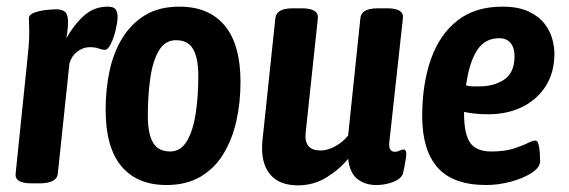

<svg xmlns="http://www.w3.org/2000/svg" viewBox="-20 -550 1712 578"><path d="M76 2Q24 2 27 -27L61 -357Q64 -384 66 -407.5Q68 -431 68 -456Q68 -467 67.5 -476Q67 -485 67 -495Q67 -506 83.5 -512Q100 -518 119.5 -520Q139 -522 149 -522Q164 -522 173.5 -516Q183 -510 184.5 -491.5Q186 -473 180 -435Q202 -475 232.5 -502.5Q263 -530 304 -530Q323 -530 328.5 -521Q334 -512 334 -499Q334 -485 328.5 -461Q323 -437 314 -418.5Q305 -400 296 -400Q287 -400 277 -404Q267 -408 250 -408Q230 -408 212.5 -394.5Q195 -381 189 -359L154 -27Q151 2 98 2Z M481 7Q393 7 345.5 -49.5Q298 -106 298 -220Q298 -282 310 -337.5Q322 -393 349 -436.5Q376 -480 418 -505Q460 -530 520 -530Q609 -530 656.5 -473Q704 -416 704 -303Q704 -241 691.5 -185.5Q679 -130 652.5 -86.5Q626 -43 583.5 -18Q541 7 481 7ZM492 -94Q524 -94 542.5 -125Q561 -156 569 -207.5Q577 -259 577 -321Q577 -375 561.5 -402Q546 -429 510 -429Q477 -429 458.5 -398Q440 -367 432.5 -315Q425 -263 425 -202Q425 -148 440.5 -121Q456 -94 492 -94Z M877 8Q819 8 791.5 -27Q764 -62 770 -126L809 -496Q811 -510 823.5 -517.5Q836 -525 863 -525H888Q939 -525 937 -496L900 -149Q895 -97 945 -97Q966 -97 989 -109.5Q1012 -122 1028 -142L1065 -496Q1068 -525 1118 -525H1145Q1196 -525 1193 -496L1152 -122Q1149 -93 1169 -93Q1176 -93 1183 -96.5Q1190 -100 1195 -100Q1206 -100 1202 -74Q1200 -62 1197.5 -48.5Q1195 -35 1193 -27Q1187 -11 1163 -2Q1139 7 1113 7Q1079 7 1056 -11Q1033 -29 1028 -72Q1002 -40 963 -16Q924 8 877 8Z M1444 7Q1344 7 1297.5 -45.5Q1251 -98 1251 -200Q1251 -298 1277.5 -372.5Q1304 -447 1357.5 -488.5Q1411 -530 1492 -530Q1540 -530 1571 -515.5Q1602 -501 1619 -479Q1636 -457 1642.5 -433Q1649 -409 1649 -389Q1649 -332 1623 -291Q1597 -250 1552 -228Q1507 -206 1450 -206Q1427 -206 1409.5 -208Q1392 -210 1377 -213V-209Q1377 -146 1395.5 -120Q1414 -94 1459 -94Q1499 -94 1525.5 -102.5Q1552 -111 1568 -119Q1584 -127 1592 -127Q1598 -127 1601 -116Q1604 -105 1605 -90.5Q1606 -76 1606 -65Q1606 -46 1580.5 -29.5Q1555 -13 1517.5 -3Q1480 7 1444 7ZM1423 -290Q1468 -290 1498.5 -311Q1529 -332 1529 -381Q1529 -406 1517 -420.5Q1505 -435 1483 -435Q1439 -435 1415.5 -397.5Q1392 -360 1383 -293Q1393 -290 1403 -290Q1413 -290 1423 -290Z"/></svg>

Font: Asap Condensed Condensed SemiBold
Style: Italic
Weight: 600
Width: 3
Italic angle: -6°
Designer: Pablo Cosgaya
Foundry: Omnibus-Type
Version: Version 3.001; ttfautohint (v1.8.4.7-5d5b)